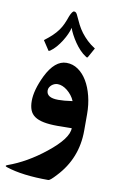

<svg xmlns="http://www.w3.org/2000/svg" viewBox="-120 -686 626 975"><g transform="rotate(10 193.0 -199.0)"><path d="M336.4 -44.9Q336.4 98.1 239.3 200.7Q209.5 233.4 200.7 233.4Q65.9 233.4 -16.1 206.1Q-24.9 203.6 -24.9 200.2Q-24.9 197.8 -17.1 194.8Q79.6 160.2 171.9 86.4Q272 6.8 272 -46.4Q267.6 -46.4 257.6 -46.1Q247.6 -45.9 236.3 -45.9Q225.1 -45.9 215.1 -45.7Q205.1 -45.4 199.7 -45.4Q156.2 -45.4 127.2 -51.3Q98.1 -57.1 80.6 -69.3Q63 -81.5 55.4 -101.1Q47.9 -120.6 47.9 -147.9Q47.9 -203.6 84.5 -279.8Q128.4 -368.7 189 -368.7Q221.7 -368.7 248.8 -349.9Q275.9 -331.1 295.2 -298.8Q314.5 -266.6 325.4 -223.1Q336.4 -179.7 336.4 -129.4ZM252.4 -182.6Q246.1 -198.2 235.6 -211.4Q225.1 -224.6 212.9 -234.4Q200.7 -244.1 188 -249.3Q175.3 -254.4 163.1 -254.4Q154.8 -254.4 146.7 -251.2Q138.7 -248 132.3 -242.4Q126 -236.8 122.1 -229.7Q118.2 -222.7 118.2 -214.4Q118.2 -176.3 179.2 -176.3Q193.4 -176.3 211.4 -177.7Q229.5 -179.2 252.4 -182.6ZM55.2 -462.4Q79.1 -480.5 95.5 -496.1Q111.8 -511.7 123.8 -528.1Q135.7 -544.4 144 -562.7Q152.3 -581.1 160.2 -604Q171.9 -632.3 181.2 -632.3Q188 -632.3 192.4 -627.2Q196.8 -622.1 201.2 -611.3Q210.4 -590.3 220.7 -570.3Q231 -550.3 244.6 -532.2Q258.3 -514.2 275.9 -497.3Q293.5 -480.5 317.4 -465.3L291 -418Q289.1 -413.6 286.1 -413.6Q285.6 -413.6 283.9 -414.1Q282.2 -414.6 279.8 -416.5Q263.2 -426.8 247.8 -443.1Q232.4 -459.5 220 -477.8Q207.5 -496.1 197.8 -514.6Q188 -533.2 183.1 -548.3Q179.7 -532.7 171.1 -514.2Q162.6 -495.6 151.1 -477.3Q139.6 -459 125.5 -442.6Q111.3 -426.3 95.7 -415.5Q90.3 -412.6 88.9 -412.6Q87.4 -412.6 85 -417Z"/></g></svg>

Font: XB Kayhan
Style: Bold
Weight: 700
Designer: Behnam
Foundry: Irmug
Version: Version 7.300 2009